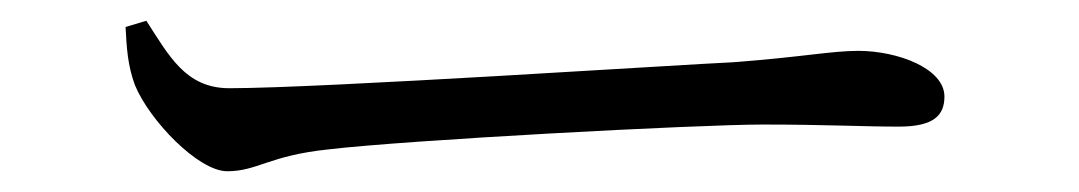

<svg xmlns="http://www.w3.org/2000/svg" viewBox="-20 -443 1040 185"><path d="M101 -417C102 -397 103 -380 110 -361C124 -327 171 -278 199 -278C228 -278 239 -293 296 -299C371 -308 652 -323 715 -323C776 -323 811 -321 846 -321C880 -321 890 -332 890 -350C890 -377 845 -394 807 -394C781 -394 753 -388 686 -383C640 -381 290 -358 201 -358C159 -358 143 -389 121 -423Z"/></svg>

Font: Source Han Serif AKR9
Style: Regular
Weight: 400
Designer: Ryoko NISHIZUKA 西塚涼子 (kana & ideographs); Frank Grießhammer (Latin, Greek & Cyrillic); Sandoll Communications 산돌커뮤니케이션, 
Foundry: Adobe Systems Incorporated
Version: Version 1.005;hotconv 1.0.107;makeotfexe 2.5.65593